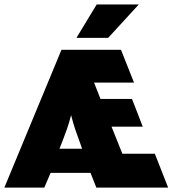

<svg xmlns="http://www.w3.org/2000/svg" viewBox="-26 -851 783 871"><path d="M-6.2 0 252.8 -625H522.9L581.9 -476.4H400.7L429.9 -402.1H572.9L621.5 -276.4H479.9L529.2 -153.5H676.4L736.8 0H411.1L384.7 -66.7H203.5L175 0ZM243.8 -176.4H346.5L335.4 -207.6Q324.3 -236.8 315.3 -263.9Q306.2 -291 296.5 -328.5Q286.8 -291 277.4 -264.6Q268.1 -238.2 256.2 -207.6ZM320.8 -679.2 412.5 -830.6H603.5L464.6 -679.2Z"/></svg>

Font: Afacad Flux Black
Style: Regular
Weight: 900
Designer: Kristian Moeller
Foundry: Dicotype
Version: Version 1.100